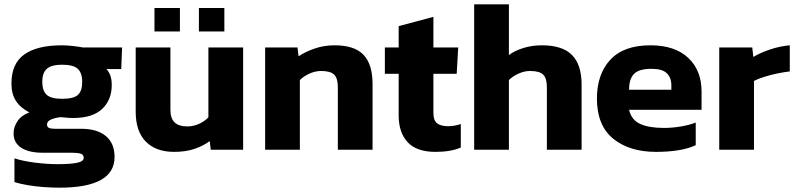

<svg xmlns="http://www.w3.org/2000/svg" viewBox="-20 -694 3691 890"><path d="M255 176Q220 176 181 173Q142 170 107 164Q72 158 47 150V40Q87 53 143 60Q199 67 246 67Q307 67 337.5 60.5Q368 54 368 38Q368 24 356 19Q344 14 309 14H178Q114 14 78.5 -9Q43 -32 43 -76Q43 -106 61.5 -133Q80 -160 116 -173Q75 -194 54 -226Q33 -258 33 -307Q33 -399 92.5 -441.5Q152 -484 267 -484Q291 -484 320.5 -480.5Q350 -477 364 -474H546L542 -374H473Q498 -349 498 -300Q498 -231 453.5 -189Q409 -147 319 -147Q304 -147 289.5 -148.5Q275 -150 261 -151Q235 -148 216.5 -140Q198 -132 198 -117Q198 -105 207.5 -101Q217 -97 236 -97H357Q430 -97 470.5 -63.5Q511 -30 511 34Q511 176 255 176ZM268 -236Q321 -236 341 -254Q361 -272 361 -314Q361 -356 340.5 -375Q320 -394 268 -394Q219 -394 197.5 -375.5Q176 -357 176 -314Q176 -274 196 -255Q216 -236 268 -236Z M696 -548V-657H814V-548ZM902 -548V-657H1020V-548ZM787 10Q703 10 656 -37.5Q609 -85 609 -176V-474H770V-185Q770 -145 789.5 -126.5Q809 -108 848 -108Q877 -108 903 -120Q929 -132 946 -150V-474H1107V0H957L952 -40Q923 -18 882 -4Q841 10 787 10Z M1209 0V-474H1359L1364 -433Q1393 -453 1437 -468.5Q1481 -484 1531 -484Q1623 -484 1665 -440Q1707 -396 1707 -304V0H1546V-291Q1546 -331 1529 -348Q1512 -365 1468 -365Q1442 -365 1415 -353Q1388 -341 1370 -323V0Z M1999 10Q1911 10 1869.5 -35Q1828 -80 1828 -159V-352H1764V-474H1828V-573L1989 -616V-474H2104L2097 -352H1989V-170Q1989 -136 2006 -122.5Q2023 -109 2057 -109Q2086 -109 2116 -119V-10Q2069 10 1999 10Z M2178 0V-674H2339V-439Q2366 -459 2406 -471.5Q2446 -484 2492 -484Q2587 -484 2631.5 -439Q2676 -394 2676 -301V0H2515V-290Q2515 -331 2498 -348Q2481 -365 2437 -365Q2411 -365 2384 -353Q2357 -341 2339 -323V0Z M3021 10Q2897 10 2822 -51.5Q2747 -113 2747 -237Q2747 -350 2809 -417Q2871 -484 2995 -484Q3108 -484 3170 -426Q3232 -368 3232 -270V-185H2896Q2907 -138 2947.5 -119.5Q2988 -101 3058 -101Q3097 -101 3137.5 -108Q3178 -115 3205 -126V-21Q3171 -5 3124 2.5Q3077 10 3021 10ZM2896 -278H3092V-299Q3092 -334 3071 -354.5Q3050 -375 3000 -375Q2942 -375 2919 -351.5Q2896 -328 2896 -278Z M3314 0V-474H3467L3472 -430Q3503 -449 3549 -464.5Q3595 -480 3641 -484V-363Q3615 -360 3583.5 -353.5Q3552 -347 3523.5 -338Q3495 -329 3475 -319V0Z"/></svg>

Font: Kanit SemiBold
Style: Regular
Weight: 600
Designer: Katatrad Team
Foundry: CadsonDemak
Version: Version 2.000; ttfautohint (v1.8.3)